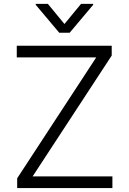

<svg xmlns="http://www.w3.org/2000/svg" viewBox="-20 -961 658 981"><path d="M224.4 -941.4H162.6V-936.4L282.7 -793.7H335.9L456 -936.4V-941.4H394.2L309.3 -838.4ZM67.8 0H554.3V-59.7H146.7L550.8 -677.2V-727.3H65.7V-667.6H471.6L67.8 -50.1Z"/></svg>

Font: TID UI Light
Style: Regular
Weight: 300
Designer: The TID Project Authors
Foundry: Bakken & Bæck
Version: Version 1.001;hotconv 1.0.109;makeotfexe 2.5.65596